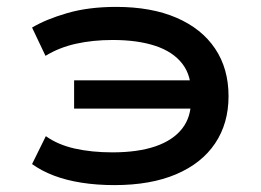

<svg xmlns="http://www.w3.org/2000/svg" viewBox="-20 -528 758 557"><path d="M312 9Q261 9 216.5 2Q172 -5 136.5 -18.5Q101 -32 73 -52L113 -133Q148 -108 197 -97Q246 -86 306 -86Q380 -86 431 -103.5Q482 -121 508.5 -155Q535 -189 534 -239L554 -213H195V-295H554L534 -254Q536 -308 509 -343Q482 -378 430.5 -395Q379 -412 307 -412Q249 -412 200 -401Q151 -390 112 -366L73 -448Q113 -472 175 -490Q237 -508 317 -508Q419 -508 492 -476.5Q565 -445 604 -387Q643 -329 643 -249Q643 -170 604 -112Q565 -54 491 -22.5Q417 9 312 9Z"/></svg>

Font: Nunito Sans 7pt Expanded SemiBold
Style: Regular
Weight: 600
Width: 7
Designer: Vernon Adams
Foundry: Vernon Adams
Version: Version 3.101;gftools[0.9.27]